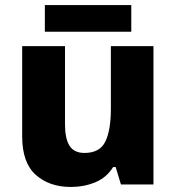

<svg xmlns="http://www.w3.org/2000/svg" viewBox="-20 -732 699 762"><path d="M589 -549V0H460L439 -69H429Q403 -27 358 -8.5Q313 10 261 10Q176 10 122 -38Q68 -86 68 -191V-549H238V-238Q238 -182 256 -153.5Q274 -125 315 -125Q376 -125 398 -170Q420 -215 420 -300V-549ZM501 -712V-606H158V-712Z"/></svg>

Font: Noto Sans Lao Looped ExtraBold
Style: Regular
Weight: 800
Designer: Mark Frömberg, Ben Mitchell
Foundry: The Fontpad Ltd
Version: Version 1.002; ttfautohint (v1.8.4.7-5d5b)